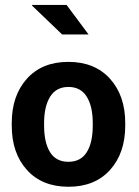

<svg xmlns="http://www.w3.org/2000/svg" viewBox="-20 -728 549 759"><path d="M154.3 -241.2V-231.9Q154.3 -164.1 178 -126.2Q201.7 -88.4 250.5 -88.4Q299.3 -88.4 323 -126.5Q346.7 -164.6 346.7 -231.9V-241.2Q346.7 -307.6 322.8 -345.9Q298.8 -384.3 250.5 -384.3Q202.1 -384.3 178.2 -345.7Q154.3 -307.1 154.3 -241.2ZM26.4 -231.9V-241.2Q26.4 -350.1 86.2 -416.7Q146 -483.4 250.2 -483.4Q354.5 -483.4 414.8 -416.7Q475.1 -350.1 475.1 -241.2V-231.9Q475.1 -122.6 415 -56.2Q355 10.3 250.7 10.3Q146.5 10.3 86.4 -56.2Q26.4 -122.6 26.4 -231.9ZM243.2 -708.5 330.1 -591.8H225.6L106.4 -706.1L107.4 -708.5Z"/></svg>

Font: Yantramanav
Style: Bold
Weight: 700
Version: Version 1.001;PS 1.0;hotconv 1.0.72;makeotf.lib2.5.5900; ttf